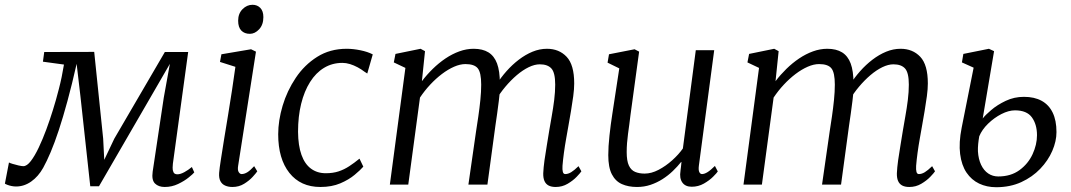

<svg xmlns="http://www.w3.org/2000/svg" viewBox="-48 -772 4480 803"><path d="M641 10Q615 10 600.2 -4.5Q585.5 -19 590.5 -54L637 -364L662.5 -505L581.5 -365L366 7H329.5L288.5 -368.5L272.5 -505Q253 -418.5 234.2 -349.8Q215.5 -281 198 -228Q180.5 -175 164 -136Q147.5 -97 132.5 -70Q112 -33.5 82.5 -12.8Q53 8 19 8Q10 8 0.2 6Q-9.5 4 -17.2 1Q-25 -2 -27.5 -4L-10.5 -92.5Q-8 -90.5 4 -86.8Q16 -83 29.5 -80Q43 -77 49.5 -77Q64.5 -77 81 -98.5Q97.5 -120 114 -154.8Q130.5 -189.5 145.8 -230.8Q161 -272 173 -311Q179.5 -331.5 185.8 -353.8Q192 -376 198.2 -400Q204.5 -424 209.8 -449.5Q215 -475 219.5 -502L131.5 -514L137 -554.5L346 -555L383.5 -192L388 -103.5L430 -192L641.5 -554.5H739L675 -87Q674.5 -81.5 674 -71Q673.5 -60.5 677.5 -51.8Q681.5 -43 694 -43Q706.5 -43 723 -52Q739.5 -61 754.5 -73.5L764.5 -51Q759.5 -44.5 741.2 -29.8Q723 -15 696.8 -2.5Q670.5 10 641 10Z M924 10Q907 10 893.8 4.2Q880.5 -1.5 873.8 -14.5Q867 -27.5 868.5 -49Q870 -68 875.8 -104.8Q881.5 -141.5 889.2 -189.5Q897 -237.5 905.8 -290.5Q914.5 -343.5 922.5 -395.8Q930.5 -448 936.5 -492.5L872 -513L878 -545L1002 -566L1022.5 -556L948 -79Q945 -61 950.2 -52.5Q955.5 -44 962.5 -44Q973.5 -44 985.8 -51.2Q998 -58.5 1015 -77L1028 -55.5Q1023.5 -48.5 1009.2 -32.8Q995 -17 973.2 -3.5Q951.5 10 924 10ZM997 -630.5Q974.5 -630.5 961.2 -644.2Q948 -658 948 -685.5Q948 -715 966.2 -733.5Q984.5 -752 1008 -752Q1028 -752 1040.8 -738.8Q1053.5 -725.5 1053.5 -700.5Q1053.5 -668.5 1035.8 -649.5Q1018 -630.5 997 -630.5Z M1292 10Q1209 10 1162.2 -49Q1115.5 -108 1115.5 -210.5Q1115.5 -267.5 1134 -329.8Q1152.5 -392 1188.8 -446.2Q1225 -500.5 1278.5 -534.2Q1332 -568 1402 -568Q1428.5 -568 1459.2 -561.8Q1490 -555.5 1511 -544.5L1488 -464.5L1476.5 -472Q1463.5 -482 1447.8 -490.5Q1432 -499 1415.8 -504Q1399.5 -509 1384 -509Q1341.5 -509 1307.2 -488.2Q1273 -467.5 1248.8 -429Q1224.5 -390.5 1211.5 -337.8Q1198.5 -285 1198.5 -221Q1199 -163 1212.8 -124.5Q1226.5 -86 1252.5 -66.8Q1278.5 -47.5 1314.5 -47.5Q1344.5 -47.5 1368 -55.2Q1391.5 -63 1412.5 -76.8Q1433.5 -90.5 1455.5 -108.5L1471.5 -75Q1459.5 -61 1435.2 -40.8Q1411 -20.5 1375.2 -5.2Q1339.5 10 1292 10Z M1729.5 -558 1716.5 -432.5Q1737 -459.5 1762 -484Q1787 -508.5 1815.2 -527.5Q1843.5 -546.5 1873.2 -557.2Q1903 -568 1933 -568Q1970.5 -568 1994.8 -553Q2019 -538 2030.8 -506.5Q2042.5 -475 2042.5 -424.5Q2042.5 -421 2042.2 -417.2Q2042 -413.5 2042 -410Q2042 -406.5 2041.5 -402.5L2028 -418Q2046.5 -447.5 2070.5 -474.5Q2094.5 -501.5 2122 -522.5Q2149.5 -543.5 2179.2 -555.8Q2209 -568 2239.5 -568Q2290 -568 2321.8 -534.5Q2353.5 -501 2353.5 -423Q2353.5 -400 2349.5 -369.8Q2345.5 -339.5 2340 -307.5Q2334.5 -275.5 2329.5 -247Q2325 -221.5 2319.8 -192Q2314.5 -162.5 2310.5 -133Q2306.5 -103.5 2304.5 -78.5Q2303.5 -62 2306 -53Q2308.5 -44 2316 -44Q2328 -44 2340.8 -51.8Q2353.5 -59.5 2371.5 -77L2383.5 -55.5Q2379 -48.5 2364 -32.8Q2349 -17 2326.2 -3.5Q2303.5 10 2276 10Q2258 10 2246.2 3.8Q2234.5 -2.5 2229 -15.2Q2223.5 -28 2224 -47.5Q2225 -71 2229.2 -101.5Q2233.5 -132 2239 -164.2Q2244.5 -196.5 2249 -225.5Q2253.5 -253 2259.5 -286.2Q2265.5 -319.5 2269.8 -353.8Q2274 -388 2274 -418Q2274 -468 2258.2 -485.5Q2242.5 -503 2209.5 -503Q2188 -503 2163.2 -491Q2138.5 -479 2113.5 -457.8Q2088.5 -436.5 2065.8 -409.5Q2043 -382.5 2025.5 -352.5L2043 -400Q2041.5 -376.5 2038.2 -349.8Q2035 -323 2031.2 -296.8Q2027.5 -270.5 2024 -247L1990.5 0H1911L1943 -222.5Q1947.5 -251 1952.5 -285.2Q1957.5 -319.5 1961 -354Q1964.5 -388.5 1964.5 -418Q1964.5 -468.5 1950.2 -486.2Q1936 -504 1898.5 -504Q1876.5 -504 1851.2 -493Q1826 -482 1800.2 -462.5Q1774.5 -443 1751 -417.8Q1727.5 -392.5 1708.5 -364L1659.5 0H1582.5L1647.5 -488L1599 -511L1606 -546.5L1711 -568Z M2616 10Q2580 10 2553 -2Q2526 -14 2511 -43Q2496 -72 2496 -123Q2496 -140.5 2497.2 -161.2Q2498.5 -182 2501 -205Q2503.5 -228 2506.5 -251.2Q2509.5 -274.5 2513 -296L2542 -486L2493 -510L2499 -545L2606 -566L2625 -556L2589 -292Q2586.5 -270.5 2583.8 -250.5Q2581 -230.5 2578.5 -211.5Q2576 -192.5 2574.5 -173.8Q2573 -155 2573 -136Q2573 -99 2582.2 -79.5Q2591.5 -60 2608.5 -53Q2625.5 -46 2648 -46Q2676.5 -46 2706.5 -61.8Q2736.5 -77.5 2763.2 -101.5Q2790 -125.5 2808 -151L2862 -562H2939L2875 -80Q2872.5 -61.5 2876.5 -52.8Q2880.5 -44 2888 -44Q2898 -44 2911 -52Q2924 -60 2942 -78L2954 -55Q2950 -48.5 2934.5 -33Q2919 -17.5 2895.8 -4.2Q2872.5 9 2845 9Q2818 9 2805.5 -9Q2793 -27 2798 -57Q2798 -58.5 2798.5 -62.5Q2799 -66.5 2799.8 -72Q2800.5 -77.5 2801 -83.2Q2801.5 -89 2802 -94L2801 -95Q2785.5 -75.5 2766 -56.8Q2746.5 -38 2723 -23Q2699.5 -8 2672.8 1Q2646 10 2616 10Z M3208.5 -558 3195.5 -432.5Q3216 -459.5 3241 -484Q3266 -508.5 3294.2 -527.5Q3322.5 -546.5 3352.2 -557.2Q3382 -568 3412 -568Q3449.5 -568 3473.8 -553Q3498 -538 3509.8 -506.5Q3521.5 -475 3521.5 -424.5Q3521.5 -421 3521.2 -417.2Q3521 -413.5 3521 -410Q3521 -406.5 3520.5 -402.5L3507 -418Q3525.5 -447.5 3549.5 -474.5Q3573.5 -501.5 3601 -522.5Q3628.5 -543.5 3658.2 -555.8Q3688 -568 3718.5 -568Q3769 -568 3800.8 -534.5Q3832.5 -501 3832.5 -423Q3832.5 -400 3828.5 -369.8Q3824.5 -339.5 3819 -307.5Q3813.5 -275.5 3808.5 -247Q3804 -221.5 3798.8 -192Q3793.5 -162.5 3789.5 -133Q3785.5 -103.5 3783.5 -78.5Q3782.5 -62 3785 -53Q3787.5 -44 3795 -44Q3807 -44 3819.8 -51.8Q3832.5 -59.5 3850.5 -77L3862.5 -55.5Q3858 -48.5 3843 -32.8Q3828 -17 3805.2 -3.5Q3782.5 10 3755 10Q3737 10 3725.2 3.8Q3713.5 -2.5 3708 -15.2Q3702.5 -28 3703 -47.5Q3704 -71 3708.2 -101.5Q3712.5 -132 3718 -164.2Q3723.5 -196.5 3728 -225.5Q3732.5 -253 3738.5 -286.2Q3744.5 -319.5 3748.8 -353.8Q3753 -388 3753 -418Q3753 -468 3737.2 -485.5Q3721.5 -503 3688.5 -503Q3667 -503 3642.2 -491Q3617.5 -479 3592.5 -457.8Q3567.5 -436.5 3544.8 -409.5Q3522 -382.5 3504.5 -352.5L3522 -400Q3520.5 -376.5 3517.2 -349.8Q3514 -323 3510.2 -296.8Q3506.5 -270.5 3503 -247L3469.5 0H3390L3422 -222.5Q3426.5 -251 3431.5 -285.2Q3436.5 -319.5 3440 -354Q3443.5 -388.5 3443.5 -418Q3443.5 -468.5 3429.2 -486.2Q3415 -504 3377.5 -504Q3355.5 -504 3330.2 -493Q3305 -482 3279.2 -462.5Q3253.5 -443 3230 -417.8Q3206.5 -392.5 3187.5 -364L3138.5 0H3061.5L3126.5 -488L3078 -511L3085 -546.5L3190 -568Z M4118.5 11Q4079 11 4047 -4.2Q4015 -19.5 3994.2 -50.2Q3973.5 -81 3967.5 -128Q3961.5 -175 3974 -238L4024 -489L3975 -511L3981 -546.5L4088 -568L4109.5 -558L4062 -276.5Q4072.5 -290.5 4097.8 -312Q4123 -333.5 4158.2 -350.2Q4193.5 -367 4234.5 -367Q4278 -367 4308.2 -350.5Q4338.5 -334 4354.5 -301.2Q4370.5 -268.5 4370.5 -219.5Q4370.5 -181.5 4353 -141Q4335.5 -100.5 4302.5 -66Q4269.5 -31.5 4223 -10.2Q4176.5 11 4118.5 11ZM4127 -34Q4179.5 -34 4215.8 -60.5Q4252 -87 4270.5 -127Q4289 -167 4289 -206.5Q4289 -251.5 4267.8 -281Q4246.5 -310.5 4197 -310.5Q4170.5 -310.5 4140.2 -295Q4110 -279.5 4084.5 -254.8Q4059 -230 4047.5 -202Q4044.5 -185 4043 -169.2Q4041.5 -153.5 4042 -139Q4044 -106.5 4055.2 -82.8Q4066.5 -59 4085 -46.5Q4103.5 -34 4127 -34Z"/></svg>

Font: Merriweather Light
Style: Italic
Weight: 300
Italic angle: -7.8°
Designer: Eben Sorkin
Foundry: Eben Sorkin
Version: Version 2.101